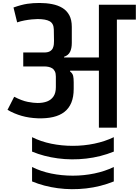

<svg xmlns="http://www.w3.org/2000/svg" viewBox="-20 -873 949 1313"><path d="M199.3 65Q259 95 330.5 109.7Q402 124.3 477.8 124.3Q553.7 124.3 626 109.2Q698.3 94 758.3 65V163.7Q667.7 200.3 569 211.5Q470.3 222.7 375.2 210Q280 197.3 199.3 163.7ZM199.3 269Q259 299 330.5 313.7Q402 328.3 477.8 328.3Q553.7 328.3 626 313.2Q698.3 298 758.3 269V367.7Q667.7 404.3 569 415.5Q470.3 426.7 375.2 414Q280 401.3 199.3 367.7ZM72.3 -821.7Q127.7 -841.3 166.8 -847Q206 -852.7 250.3 -852.7Q296.3 -852.7 336.5 -844.8Q376.7 -837 406.8 -818.7Q437 -800.3 454 -768.8Q471 -737.3 471 -689V-579.7Q471 -542.7 459.2 -518.5Q447.3 -494.3 418 -484.7V-480H656.3V-840.7H909V-739H779.3V0H656.3V-389.7Q633 -389.7 606.7 -389.7Q580.3 -389.7 553.8 -389.7Q527.3 -389.7 503.2 -389.7Q479 -389.7 459.7 -389.7L458.7 -385Q476.7 -370.7 480.3 -353.8Q484 -337 484 -310V-265Q484 -210 467.8 -171Q451.7 -132 420.5 -107.7Q389.3 -83.3 343.3 -72.7Q297.3 -62 238 -64Q178.3 -66.3 128.2 -80.7Q78 -95 31.3 -121.7L77 -211.3Q130 -184 170 -176.3Q210 -168.7 237.3 -168.7Q274.3 -168.7 302.2 -179.3Q330 -190 346 -213.8Q362 -237.7 362 -277V-349.3Q362 -371.7 355 -385.5Q348 -399.3 336.3 -406.3Q324.7 -413.3 310.5 -416Q296.3 -418.7 281.3 -418.7H139V-514H281.3Q307.3 -514 321.5 -522.5Q335.7 -531 341.3 -543.8Q347 -556.7 348.2 -570Q349.3 -583.3 349.3 -593.3L348 -672.3Q347 -712 320.2 -727.3Q293.3 -742.7 237 -742.7Q221 -742.7 197.3 -740.3Q173.7 -738 147.7 -733.2Q121.7 -728.3 97.3 -720Z"/></svg>

Font: Matangi Light
Style: Regular
Weight: 300
Designer: Prashant Pant
Foundry: The Graphic Ant
Version: Version 3.002